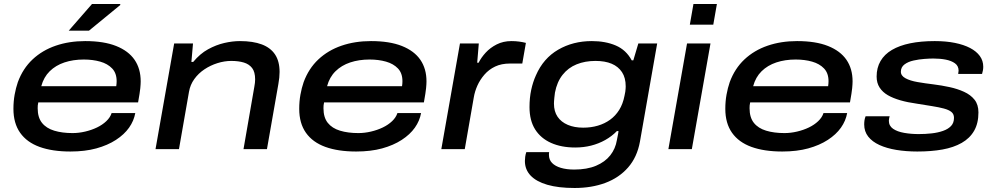

<svg xmlns="http://www.w3.org/2000/svg" viewBox="-20 -744 4966 958"><path d="M331 12Q241 12 177.5 -11Q114 -34 80.5 -81.5Q47 -129 47 -201Q47 -238 53 -271.5Q59 -305 69 -334Q94 -402 142.5 -447.5Q191 -493 258 -516Q325 -539 405 -539Q498 -539 559.5 -514.5Q621 -490 651.5 -445.5Q682 -401 682 -338Q682 -325 680 -304Q678 -283 669 -233H171Q169 -225 168.5 -218Q168 -211 168 -204Q168 -158 189.5 -131Q211 -104 250.5 -92Q290 -80 342 -80Q373 -80 405 -87.5Q437 -95 464 -108Q491 -121 510.5 -139.5Q530 -158 537 -180H655Q648 -141 624 -107Q600 -73 558.5 -46Q517 -19 460.5 -3.5Q404 12 331 12ZM186 -314H560Q561 -321 561.5 -327Q562 -333 562 -339Q562 -379 539.5 -402.5Q517 -426 480 -436.5Q443 -447 398 -447Q345 -447 301.5 -432.5Q258 -418 228 -388.5Q198 -359 186 -314ZM323 -591 439 -724H580V-719L424 -591Z M756 0 849 -527H943L935 -435H944Q978 -476 1018 -498Q1058 -520 1099 -529.5Q1140 -539 1177 -539Q1242 -539 1286 -522.5Q1330 -506 1352.5 -472Q1375 -438 1375 -385Q1375 -371 1373.5 -356.5Q1372 -342 1369 -325L1312 0H1195L1249 -311Q1251 -321 1252 -330.5Q1253 -340 1253 -348Q1253 -385 1238 -404.5Q1223 -424 1196.5 -432Q1170 -440 1134 -440Q1100 -440 1065 -429Q1030 -418 1000 -398Q970 -378 949.5 -349.5Q929 -321 923 -286L873 0Z M1757 12Q1667 12 1603.5 -11Q1540 -34 1506.5 -81.5Q1473 -129 1473 -201Q1473 -238 1479 -271.5Q1485 -305 1495 -334Q1520 -402 1568.5 -447.5Q1617 -493 1684 -516Q1751 -539 1831 -539Q1924 -539 1985.5 -514.5Q2047 -490 2077.5 -445.5Q2108 -401 2108 -338Q2108 -325 2106 -304Q2104 -283 2095 -233H1597Q1595 -225 1594.5 -218Q1594 -211 1594 -204Q1594 -158 1615.5 -131Q1637 -104 1676.5 -92Q1716 -80 1768 -80Q1799 -80 1831 -87.5Q1863 -95 1890 -108Q1917 -121 1936.5 -139.5Q1956 -158 1963 -180H2081Q2074 -141 2050 -107Q2026 -73 1984.5 -46Q1943 -19 1886.5 -3.5Q1830 12 1757 12ZM1612 -314H1986Q1987 -321 1987.5 -327Q1988 -333 1988 -339Q1988 -379 1965.5 -402.5Q1943 -426 1906 -436.5Q1869 -447 1824 -447Q1771 -447 1727.5 -432.5Q1684 -418 1654 -388.5Q1624 -359 1612 -314Z M2182 0 2275 -527H2369L2361 -431H2368Q2381 -457 2403.5 -481.5Q2426 -506 2458.5 -522.5Q2491 -539 2532 -539Q2552 -539 2570.5 -536.5Q2589 -534 2604 -530L2586 -427H2525Q2482 -427 2450.5 -412Q2419 -397 2397 -371.5Q2375 -346 2362 -317Q2349 -288 2344 -258L2299 0Z M2847 194Q2766 194 2711 178Q2656 162 2627.5 132Q2599 102 2599 59Q2599 50 2600.5 38.5Q2602 27 2606 15H2720Q2719 20 2719 23Q2719 26 2719 29Q2719 53 2734.5 69Q2750 85 2778.5 93.5Q2807 102 2845 102Q2909 102 2954 83Q2999 64 3025 31Q3051 -2 3058 -45Q3060 -57 3062.5 -68Q3065 -79 3066 -90H3058Q3033 -64 3000 -45.5Q2967 -27 2929.5 -17.5Q2892 -8 2850 -8Q2781 -8 2729.5 -31Q2678 -54 2650 -98.5Q2622 -143 2622 -210Q2622 -256 2630.5 -295.5Q2639 -335 2654 -368Q2691 -453 2765 -496Q2839 -539 2933 -539Q3001 -539 3052.5 -517Q3104 -495 3132 -443H3140L3165 -527H3259L3173 -37Q3159 40 3114 91.5Q3069 143 3000.5 168.5Q2932 194 2847 194ZM2890 -107Q2929 -107 2963 -117Q2997 -127 3024 -146.5Q3051 -166 3069.5 -195.5Q3088 -225 3096 -266Q3099 -278 3100 -286.5Q3101 -295 3101.5 -301.5Q3102 -308 3102 -313Q3102 -356 3083.5 -384Q3065 -412 3032 -426Q2999 -440 2951 -440Q2899 -440 2857 -423Q2815 -406 2787 -370.5Q2759 -335 2749 -282Q2747 -267 2746 -257Q2745 -247 2744.5 -240Q2744 -233 2744 -227Q2744 -188 2762 -161.5Q2780 -135 2813 -121Q2846 -107 2890 -107Z M3422 -621 3440 -724H3557L3539 -621ZM3315 0 3408 -527H3525L3432 0Z M3883 12Q3793 12 3729.5 -11Q3666 -34 3632.5 -81.5Q3599 -129 3599 -201Q3599 -238 3605 -271.5Q3611 -305 3621 -334Q3646 -402 3694.5 -447.5Q3743 -493 3810 -516Q3877 -539 3957 -539Q4050 -539 4111.5 -514.5Q4173 -490 4203.5 -445.5Q4234 -401 4234 -338Q4234 -325 4232 -304Q4230 -283 4221 -233H3723Q3721 -225 3720.5 -218Q3720 -211 3720 -204Q3720 -158 3741.5 -131Q3763 -104 3802.5 -92Q3842 -80 3894 -80Q3925 -80 3957 -87.5Q3989 -95 4016 -108Q4043 -121 4062.5 -139.5Q4082 -158 4089 -180H4207Q4200 -141 4176 -107Q4152 -73 4110.5 -46Q4069 -19 4012.5 -3.5Q3956 12 3883 12ZM3738 -314H4112Q4113 -321 4113.5 -327Q4114 -333 4114 -339Q4114 -379 4091.5 -402.5Q4069 -426 4032 -436.5Q3995 -447 3950 -447Q3897 -447 3853.5 -432.5Q3810 -418 3780 -388.5Q3750 -359 3738 -314Z M4557 12Q4501 12 4452.5 4Q4404 -4 4368 -20.5Q4332 -37 4312 -62.5Q4292 -88 4292 -123Q4292 -134 4293.5 -144Q4295 -154 4299 -164H4419Q4418 -160 4416.5 -154Q4415 -148 4415 -142Q4415 -116 4436 -101.5Q4457 -87 4491.5 -81Q4526 -75 4564 -75Q4597 -75 4628.5 -78.5Q4660 -82 4685.5 -91Q4711 -100 4725.5 -115.5Q4740 -131 4740 -156Q4740 -175 4727 -185.5Q4714 -196 4689.5 -202.5Q4665 -209 4630.5 -214.5Q4596 -220 4553 -227Q4509 -233 4472.5 -243.5Q4436 -254 4410 -269Q4384 -284 4369 -307Q4354 -330 4354 -362Q4354 -406 4373.5 -439.5Q4393 -473 4430.5 -495Q4468 -517 4521.5 -528Q4575 -539 4644 -539Q4700 -539 4744.5 -530Q4789 -521 4820.5 -504.5Q4852 -488 4869 -464.5Q4886 -441 4886 -411Q4886 -402 4884.5 -393.5Q4883 -385 4880 -375H4761Q4761 -380 4762 -384Q4763 -388 4763 -391Q4763 -415 4745 -428Q4727 -441 4699 -446.5Q4671 -452 4637 -452Q4619 -452 4592 -450Q4565 -448 4538 -442Q4511 -436 4493 -422.5Q4475 -409 4475 -386Q4475 -366 4498 -353.5Q4521 -341 4558.5 -334.5Q4596 -328 4638 -323Q4678 -318 4717.5 -309.5Q4757 -301 4790 -286Q4823 -271 4842.5 -246.5Q4862 -222 4862 -183Q4862 -129 4840.5 -91.5Q4819 -54 4778.5 -31Q4738 -8 4682.5 2Q4627 12 4557 12Z"/></svg>

Font: Archivo Expanded Medium
Style: Italic
Weight: 500
Width: 7
Italic angle: -10°
Designer: Hector Gatti
Foundry: Omnibus-Type
Version: Version 2.001